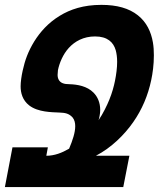

<svg xmlns="http://www.w3.org/2000/svg" viewBox="-37 -761 659 781"><path d="M-17.1 0H464.4L489.3 -127.4H353C415.5 -159.7 468.8 -212.4 504.9 -264.2C541 -315.9 564.9 -372.6 578.1 -435.1C584 -462.9 588.9 -497.6 588.9 -536.1C588.9 -553.7 587.9 -571.8 585 -588.4C577.6 -631.8 559.1 -670.9 523.9 -698.7C487.8 -727.5 438.5 -741.2 375.5 -741.2C301.8 -741.2 248.5 -722.7 206.1 -696.8C158.7 -668 126 -630.4 102.5 -592.8C77.6 -552.2 64.5 -516.1 55.2 -473.6C50.3 -451.2 46.9 -427.7 46.9 -409.7C46.9 -383.8 54.2 -353.5 82 -332C118.2 -304.2 174.3 -304.7 204.6 -303.2C228 -302.2 243.2 -299.8 258.3 -283.2C266.1 -273.4 269 -261.2 269 -247.6C269 -221.7 258.3 -189.9 244.1 -156.2C214.8 -139.2 184.6 -127.4 151.4 -127.4L157.7 -161.6H13.7ZM363.8 -272C365.7 -277.3 367.2 -283.7 368.2 -290C370.1 -298.8 370.6 -307.6 370.6 -314C370.6 -343.8 359.9 -367.7 343.3 -384.3C317.4 -410.6 278.3 -417.5 245.6 -418.5C234.9 -418.9 226.1 -418.9 216.3 -423.3C203.6 -429.2 197.3 -440.9 197.3 -456.5C197.3 -460.9 197.8 -468.3 198.7 -475.6C204.6 -504.4 218.8 -539.6 242.7 -565.9C267.1 -592.8 302.7 -612.8 349.6 -612.8C400.4 -612.8 424.3 -588.9 433.6 -557.1C437.5 -543 439.5 -527.3 439.5 -509.3C439.5 -485.4 436 -458.5 430.7 -432.1C426.3 -410.2 419.4 -384.3 407.7 -355.5C398.9 -333.5 381.8 -297.9 363.8 -272Z"/></svg>

Font: Hack
Style: Bold Oblique
Weight: 700
Italic angle: -12°
Monospace: yes
Designer: Christopher Simpkins
Foundry: Christopher Simpkins
Version: Version 2.010